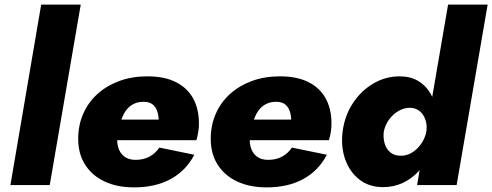

<svg xmlns="http://www.w3.org/2000/svg" viewBox="-20 -800 2128 830"><path d="M158 -780 25 0H195L329 -780Z M560 10Q652 10 718 -26Q784 -62 820 -131L669 -162Q652 -137 626.5 -123Q601 -109 566 -109Q536 -109 517 -123.5Q498 -138 490.5 -164.5Q483 -191 490 -225Q496 -259 505 -284Q514 -309 527 -325.5Q540 -342 558.5 -351Q577 -360 600 -360Q624 -360 638 -350Q652 -340 659 -321Q666 -302 666 -276Q666 -268 662 -257Q658 -246 652 -237L689 -283H402V-194H829Q834 -210 837 -229Q840 -248 840 -265Q840 -329 815 -374.5Q790 -420 740.5 -445Q691 -470 617 -470Q550 -470 495 -449.5Q440 -429 400.5 -393Q361 -357 339.5 -307.5Q318 -258 318 -200Q318 -135 348 -88Q378 -41 432 -15.5Q486 10 560 10Z M1133 10Q1225 10 1291 -26Q1357 -62 1393 -131L1242 -162Q1225 -137 1199.5 -123Q1174 -109 1139 -109Q1109 -109 1090 -123.5Q1071 -138 1063.5 -164.5Q1056 -191 1063 -225Q1069 -259 1078 -284Q1087 -309 1100 -325.5Q1113 -342 1131.5 -351Q1150 -360 1173 -360Q1197 -360 1211 -350Q1225 -340 1232 -321Q1239 -302 1239 -276Q1239 -268 1235 -257Q1231 -246 1225 -237L1262 -283H975V-194H1402Q1407 -210 1410 -229Q1413 -248 1413 -265Q1413 -329 1388 -374.5Q1363 -420 1313.5 -445Q1264 -470 1190 -470Q1123 -470 1068 -449.5Q1013 -429 973.5 -393Q934 -357 912.5 -307.5Q891 -258 891 -200Q891 -135 921 -88Q951 -41 1005 -15.5Q1059 10 1133 10Z M1917 -780 1783 0H1954L2088 -780ZM1461 -231Q1453 -165 1472.5 -110.5Q1492 -56 1534 -23.5Q1576 9 1636 9Q1682 9 1721.5 -9.5Q1761 -28 1791 -61Q1821 -94 1841 -137.5Q1861 -181 1867 -230Q1873 -277 1866.5 -320.5Q1860 -364 1840 -397.5Q1820 -431 1787 -450.5Q1754 -470 1707 -470Q1647 -470 1594 -439Q1541 -408 1505.5 -354Q1470 -300 1461 -231ZM1639 -230Q1644 -258 1661 -282Q1678 -306 1703 -320.5Q1728 -335 1755 -334Q1773 -333 1787 -324.5Q1801 -316 1810 -301.5Q1819 -287 1822.5 -269Q1826 -251 1823 -231Q1819 -210 1808.5 -191Q1798 -172 1782.5 -157Q1767 -142 1748.5 -134Q1730 -126 1710 -127Q1684 -127 1666.5 -142Q1649 -157 1642.5 -181Q1636 -205 1639 -230Z"/></svg>

Font: Jost ExtraBold
Style: Italic
Weight: 800
Italic angle: -5°
Version: Version 3.710